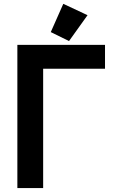

<svg xmlns="http://www.w3.org/2000/svg" viewBox="-20 -962 626 982"><path d="M303.7 -942.4 427.7 -884.3 333 -752 239.7 -797.9ZM517.1 -732.4V-610.4H200.7V0H68.8V-732.4Z"/></svg>

Font: Consola Mono
Style: Bold
Weight: 700
Monospace: yes
Designer: Wojciech Kalinowski "wmk69" (wmk69@o2.pl)
Foundry: Wojciech Kalinowski "wmk69" (wmk69@o2.pl)
Version: Version 2.1.0